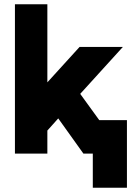

<svg xmlns="http://www.w3.org/2000/svg" viewBox="-20 -720 615 900"><path d="M50 0H202V-108L253 -165L371 0H559L356 -280L556 -500H353L202 -334V-700H50ZM415 160H575V-157H415Z"/></svg>

Font: Unageo
Style: ExtraBold
Weight: 800
Designer: Richard Sepsi
Foundry: Richard Sepsi
Version: Version 2.000